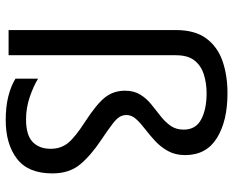

<svg xmlns="http://www.w3.org/2000/svg" viewBox="-92 -713 815 671"><g transform="rotate(90 315.5 -377.5)"><path d="M522 -617Q522 -583 508 -557.5Q494 -532 473 -512.5Q452 -493 431 -477Q410 -461 396 -445.5Q382 -430 382 -412Q382 -399 388.5 -388Q395 -377 414 -362.5Q433 -348 470 -323Q524 -287 555 -249.5Q586 -212 586 -153Q586 -68 534.5 -29Q483 10 400 10Q353 10 317 1Q281 -8 255 -24V-103Q281 -87 319 -74Q357 -61 397 -61Q452 -61 476 -84Q500 -107 500 -147Q500 -183 479.5 -208Q459 -233 406 -267Q343 -308 320 -337.5Q297 -367 297 -407Q297 -438 310.5 -460Q324 -482 344.5 -498.5Q365 -515 385.5 -531Q406 -547 419.5 -566Q433 -585 433 -612Q433 -654 397.5 -673Q362 -692 306 -692Q271 -692 240.5 -682.5Q210 -673 191.5 -650Q173 -627 173 -584V0H85V-584Q85 -651 114 -690.5Q143 -730 193 -747.5Q243 -765 306 -765Q403 -765 462.5 -728Q522 -691 522 -617Z"/></g></svg>

Font: Noto Sans Kharoshthi
Style: Regular
Weight: 400
Designer: Monotype Design Team
Foundry: Monotype Imaging Inc.
Version: Version 2.004; ttfautohint (v1.8.4.7-5d5b)